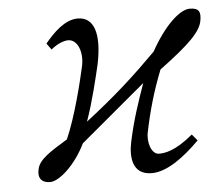

<svg xmlns="http://www.w3.org/2000/svg" viewBox="-40 -487 627 543"><g transform="rotate(-5 273.0 -215.0)"><path d="M320 -83C310 -38 315 12 370 12C414 12 463 -25 507 -69L492 -87C442 -45 412 -41 395 -41C374 -41 362 -76 369 -106C380 -160 396 -218 420 -278C508 -343 538 -375 544 -404C549 -430 544 -442 517 -442C488 -442 443 -399 405 -330C340 -265 289 -218 200 -149C220 -205 236 -274 244 -308C262 -395 245 -442 199 -442C162 -442 129 -408 105 -379L118 -361C137 -377 156 -383 167 -383C192 -383 208 -349 200 -308C190 -263 167 -168 139 -104C86 -72 57 -53 52 -27C47 -7 53 12 82 12C107 12 154 -29 183 -89L368 -244C350 -193 333 -144 320 -83Z"/></g></svg>

Font: Libertinus Sans
Style: Italic
Weight: 400
Italic angle: -12°
Designer: Philipp H. Poll, Khaled Hosny
Foundry: Caleb Maclennan
Version: Version 7.050;RELEASE